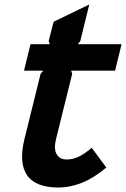

<svg xmlns="http://www.w3.org/2000/svg" viewBox="-20 -826 562 856"><path d="M454 -79Q398 -32 345 -11Q292 10 241 10Q138 10 100.5 -45Q63 -100 89 -206L161 -497L173 -511H87L116 -629H202L197 -643L219 -729L378 -806L338 -643L327 -629H522L493 -511H297L302 -497L230 -207Q219 -162 232.5 -138.5Q246 -115 278 -115Q304 -115 330 -127Q356 -139 389 -167Z"/></svg>

Font: TypoPRO Sinkin Sans
Style: 600 SemiBold Italic
Weight: 600
Italic angle: -112°
Designer: Keith Bates
Foundry: K-Type
Version: Sinkin Sans (version 1.0)  by Keith Bates   •   © 2014   www